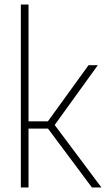

<svg xmlns="http://www.w3.org/2000/svg" viewBox="-20 -828 468 848"><path d="M72 0V-808H106V-292H191.5L371 -540H412L221.5 -276L428 0H386L192 -260H106V0Z"/></svg>

Font: Encode Sans Condensed Condensed Thin
Style: Regular
Weight: 100
Width: 3
Designer: Multiple Designers
Foundry: Impallari Type
Version: Version 3.000; ttfautohint (v1.8.3) -l 8 -r 50 -G 200 -x 14 